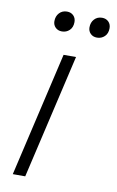

<svg xmlns="http://www.w3.org/2000/svg" viewBox="-79 -716 463 760"><g transform="rotate(10 152.5 -335.5)"><path d="M262 -590Q246 -590 236 -600Q226 -610 226 -625Q226 -645 238 -658Q250 -671 269 -671Q285 -671 295 -661Q305 -651 305 -635Q305 -614 292.5 -602Q280 -590 262 -590ZM121 -590Q105 -590 95 -600Q85 -610 85 -625Q85 -645 97 -658Q109 -671 128 -671Q144 -671 154 -661Q164 -651 164 -635Q164 -614 151.5 -602Q139 -590 121 -590ZM194 -500 78 0H28L144 -500Z"/></g></svg>

Font: Work Sans Light
Style: Italic
Weight: 300
Italic angle: -13°
Designer: Wei Huang
Foundry: Wei Huang
Version: Version 2.010; ttfautohint (v1.8.3)